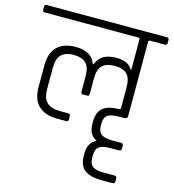

<svg xmlns="http://www.w3.org/2000/svg" viewBox="-136 -724 948 1049"><g transform="rotate(15 338.0 -199.5)"><path d="M-2 -623H678Q690 -623 690 -612V-593Q690 -581 678 -581H594Q585 -581 585 -572V-152Q585 -136 566 -136H536Q491 -136 472.5 -122Q454 -108 454 -71V-65Q454 -29 473 -15Q492 -1 537 -1H585Q598 -1 598 12V30Q598 42 584 42H536Q491 42 472.5 56Q454 70 454 107V117Q454 153 473 167Q492 181 537 181H597Q610 181 610 194V212Q610 224 596 224H534Q470 224 438.5 199.5Q407 175 407 120V105Q407 46 453 23Q407 2 407 -62V-73Q407 -126 435.5 -150.5Q464 -175 527 -176Q536 -176 536 -185V-301Q536 -353 513.5 -375.5Q491 -398 444 -398Q397 -398 374 -376Q351 -354 351 -301V-214Q351 -202 340 -202H316Q304 -202 304 -214V-303Q304 -354 281 -376Q258 -398 211.5 -398Q165 -398 142 -375Q119 -352 119 -300V-180Q119 -128 143.5 -105Q168 -82 217 -82H264Q277 -82 277 -70V-49Q277 -38 264 -38H213Q146 -38 108.5 -73Q71 -108 71 -178V-302Q71 -373 108 -408Q145 -443 210 -443Q303 -443 325 -376H329Q352 -443 441 -443Q509 -443 532 -401H536V-572Q536 -581 527 -581H-2Q-14 -581 -14 -593V-612Q-14 -623 -2 -623Z"/></g></svg>

Font: Rajdhani
Style: Regular
Weight: 400
Designer: Satya Rajpurohit, Jyotish Sonowal
Foundry: Indian Type Foundry
Version: Version 1.201 February 1, 2022